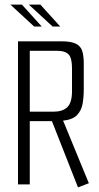

<svg xmlns="http://www.w3.org/2000/svg" viewBox="-20 -799 430 832"><path d="M318 13 205 -274H109V0H58V-620H246Q288 -620 309 -609.5Q330 -599 336.5 -577.5Q343 -556 343 -524V-412Q343 -379 338 -350Q333 -321 314.5 -301Q296 -281 253 -276L256 -270L365 -5ZM211 -315Q251 -315 271.5 -334.5Q292 -354 292 -403V-504Q292 -547 277.5 -563Q263 -579 224 -579H109V-315ZM128 -684 25 -779H75L161 -684ZM208 -684 105 -779H155L241 -684Z"/></svg>

Font: Smooch Sans
Style: Regular
Weight: 400
Designer: Robert E. Leuschke
Foundry: Robert E. Leuschke
Version: Version 1.010; ttfautohint (v1.8.3)